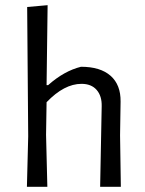

<svg xmlns="http://www.w3.org/2000/svg" viewBox="-20 -722 560 742"><path d="M353.5 -374.5C367.2 -358.8 373.7 -337.7 373 -311L367 0H447L444 -199L446 -329C446.7 -372.3 433.8 -405.7 407.5 -429C381.2 -452.3 343 -464 293 -464C249.7 -453.3 207.3 -429.7 166 -393H160L164 -702L85 -695L89 -195L84 0H163L158 -201L160 -327C205.3 -374.3 250.3 -398 295 -398C320.3 -398 339.8 -390.2 353.5 -374.5Z"/></svg>

Font: Alegreya Sans
Style: Regular
Weight: 400
Designer: Juan Pablo del Peral
Foundry: Huerta Tipografica
Version: Version 1.000;PS 001.000;hotconv 1.0.70;makeotf.lib2.5.58329